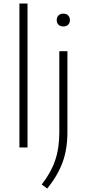

<svg xmlns="http://www.w3.org/2000/svg" viewBox="-20 -828 488 1078"><path d="M89 0V-808H134.5V0ZM245.5 230.5 214 208Q266 142 289.5 73Q313 4 313 -83.5V-540.5H358.5V-86.5Q358.5 9 331.5 83Q304.5 157 245.5 230.5ZM335.5 -679.5Q318.5 -679.5 308.5 -689Q298.5 -698.5 298.5 -715Q298.5 -731.5 308.5 -741.5Q318.5 -751.5 335.5 -751.5Q352.5 -751.5 362.5 -741.5Q372.5 -731.5 372.5 -715Q372.5 -698.5 362.5 -689Q352.5 -679.5 335.5 -679.5Z"/></svg>

Font: Encode Sans SmExp XLt
Style: Regular
Weight: 200
Width: 6
Designer: Multiple Designers
Foundry: Impallari Type
Version: Version 3.002; ttfautohint (v1.8.3) -l 8 -r 50 -G 200 -x 14 